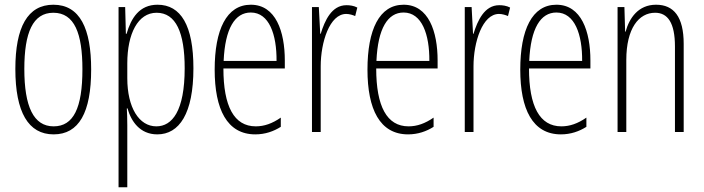

<svg xmlns="http://www.w3.org/2000/svg" viewBox="-20 -559 2983 813"><path d="M366 -265C366 -437 319 -539 206 -539C97 -539 45 -444 45 -267C45 -84 100 10 207 10C314 10 366 -82 366 -265ZM83 -267C83 -421 119 -505 206 -505C296 -505 329 -416 329 -266C329 -101 291 -24 207 -24C122 -24 83 -108 83 -267Z M647 -539C570 -539 535 -482 516 -416H513L510 -529H482V234H519V-29C519 -59 518 -85 517 -100H520C535 -46 572 10 646 10C739 10 799 -78 799 -270C799 -451 746 -539 647 -539ZM643 -505C725 -505 762 -421 762 -270C762 -89 709 -24 642 -24C569 -24 519 -103 519 -228V-291C519 -416 564 -505 643 -505Z M1042 -539C939 -539 889 -433 889 -264C889 -97 941 10 1061 10C1103 10 1139 -3 1169 -22V-61C1133 -36 1099 -24 1063 -24C971 -24 926 -109 926 -269H1186V-303C1186 -425 1148 -539 1042 -539ZM1042 -506C1120 -506 1152 -412 1151 -301H927C933 -439 975 -506 1042 -506Z M1447 -537C1384 -537 1355 -471 1338 -416H1336L1330 -529H1301V0H1338V-278C1338 -381 1376 -500 1446 -500C1460 -500 1475 -495 1484 -491L1493 -527C1478 -535 1461 -537 1447 -537Z M1689 -539C1586 -539 1536 -433 1536 -264C1536 -97 1588 10 1708 10C1750 10 1786 -3 1816 -22V-61C1780 -36 1746 -24 1710 -24C1618 -24 1573 -109 1573 -269H1833V-303C1833 -425 1795 -539 1689 -539ZM1689 -506C1767 -506 1799 -412 1798 -301H1574C1580 -439 1622 -506 1689 -506Z M2094 -537C2031 -537 2002 -471 1985 -416H1983L1977 -529H1948V0H1985V-278C1985 -381 2023 -500 2093 -500C2107 -500 2122 -495 2131 -491L2140 -527C2125 -535 2108 -537 2094 -537Z M2336 -539C2233 -539 2183 -433 2183 -264C2183 -97 2235 10 2355 10C2397 10 2433 -3 2463 -22V-61C2427 -36 2393 -24 2357 -24C2265 -24 2220 -109 2220 -269H2480V-303C2480 -425 2442 -539 2336 -539ZM2336 -506C2414 -506 2446 -412 2445 -301H2221C2227 -439 2269 -506 2336 -506Z M2758 -539C2683 -539 2645 -483 2629 -425H2627L2624 -529H2595V0H2632V-305C2632 -439 2685 -505 2754 -505C2807 -505 2838 -463 2838 -362V0H2875V-373C2875 -488 2833 -539 2758 -539Z"/></svg>

Font: Noto Sans Sinhala UI ExtraCondensed ExtraLight
Style: Regular
Weight: 200
Width: 2
Designer: Jelle Bosma - Monotype Design Team
Foundry: Monotype Imaging Inc.
Version: Version 2.006